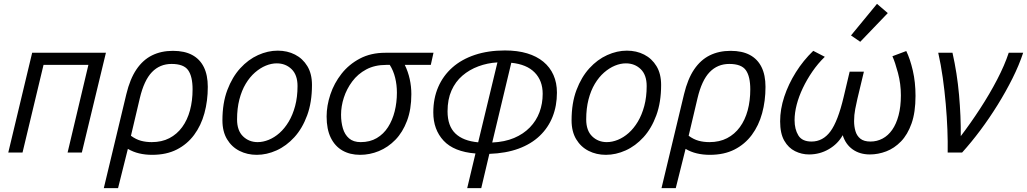

<svg xmlns="http://www.w3.org/2000/svg" viewBox="-20 -792 5333 997"><path d="M23 0 147 -518H530L405 0H331L439 -455H206L97 0Z M519 185 636 -303Q655 -382 688.5 -431.5Q722 -481 769.5 -504.5Q817 -528 878 -528Q938 -528 978 -506.5Q1018 -485 1038.5 -443.5Q1059 -402 1059 -341Q1059 -268 1041.5 -204Q1024 -140 988 -91.5Q952 -43 898 -15.5Q844 12 770 12Q734 12 702.5 4.5Q671 -3 644 -19L593 185ZM768 -54Q820 -54 859.5 -74.5Q899 -95 926 -132Q953 -169 966.5 -219Q980 -269 980 -328Q980 -395 957 -427.5Q934 -460 871 -460Q810 -460 769 -417.5Q728 -375 706 -282L660 -87Q686 -68 712 -61Q738 -54 768 -54Z M1313 12Q1264 12 1223.5 -8.5Q1183 -29 1159 -69Q1135 -109 1135 -167Q1135 -257 1160.5 -324.5Q1186 -392 1227.5 -437.5Q1269 -483 1320 -506Q1371 -529 1422 -529Q1472 -529 1512 -508.5Q1552 -488 1576 -448.5Q1600 -409 1600 -351Q1600 -261 1575 -193Q1550 -125 1508.5 -79.5Q1467 -34 1416 -11Q1365 12 1313 12ZM1318 -54Q1346 -54 1375.5 -66Q1405 -78 1431.5 -101.5Q1458 -125 1479 -160Q1500 -195 1512.5 -241.5Q1525 -288 1525 -345Q1525 -403 1494 -433Q1463 -463 1417 -463Q1389 -463 1360 -451Q1331 -439 1304 -415.5Q1277 -392 1256 -357Q1235 -322 1223 -275.5Q1211 -229 1211 -172Q1211 -114 1242 -84Q1273 -54 1318 -54Z M1850 12Q1797 12 1758 -10.5Q1719 -33 1697.5 -77Q1676 -121 1676 -187Q1676 -243 1695.5 -301.5Q1715 -360 1753.5 -409Q1792 -458 1849 -488Q1906 -518 1981 -518H2231L2217 -455H2082Q2099 -420 2107.5 -381.5Q2116 -343 2116 -303Q2116 -224 2093.5 -164.5Q2071 -105 2033 -66Q1995 -27 1947.5 -7.5Q1900 12 1850 12ZM1853 -54Q1901 -54 1936.5 -75Q1972 -96 1995 -132Q2018 -168 2029.5 -214Q2041 -260 2041 -311Q2041 -351 2032 -388Q2023 -425 2004 -455H1985Q1926 -455 1882 -431.5Q1838 -408 1809 -369Q1780 -330 1765.5 -285Q1751 -240 1751 -196Q1751 -158 1760.5 -125.5Q1770 -93 1792.5 -73.5Q1815 -54 1853 -54Z M2406 185 2449 5Q2337 -4 2283.5 -61.5Q2230 -119 2230 -208Q2230 -281 2255.5 -340Q2281 -399 2329 -441.5Q2377 -484 2446 -507Q2515 -530 2602 -530Q2667 -530 2717 -515Q2767 -500 2801.5 -471.5Q2836 -443 2854 -402.5Q2872 -362 2872 -311Q2872 -243 2849.5 -186Q2827 -129 2782.5 -86.5Q2738 -44 2672.5 -20Q2607 4 2521 7L2479 185ZM2463 -53 2563 -468Q2511 -465 2464 -447.5Q2417 -430 2381 -399Q2345 -368 2324.5 -322Q2304 -276 2304 -214Q2304 -138 2344.5 -99Q2385 -60 2463 -53ZM2536 -52Q2601 -55 2649.5 -75.5Q2698 -96 2731.5 -130.5Q2765 -165 2781.5 -209.5Q2798 -254 2798 -305Q2798 -373 2756.5 -415.5Q2715 -458 2635 -466Z M3126 12Q3077 12 3036.5 -8.5Q2996 -29 2972 -69Q2948 -109 2948 -167Q2948 -257 2973.5 -324.5Q2999 -392 3040.5 -437.5Q3082 -483 3133 -506Q3184 -529 3235 -529Q3285 -529 3325 -508.5Q3365 -488 3389 -448.5Q3413 -409 3413 -351Q3413 -261 3388 -193Q3363 -125 3321.5 -79.5Q3280 -34 3229 -11Q3178 12 3126 12ZM3131 -54Q3159 -54 3188.5 -66Q3218 -78 3244.5 -101.5Q3271 -125 3292 -160Q3313 -195 3325.5 -241.5Q3338 -288 3338 -345Q3338 -403 3307 -433Q3276 -463 3230 -463Q3202 -463 3173 -451Q3144 -439 3117 -415.5Q3090 -392 3069 -357Q3048 -322 3036 -275.5Q3024 -229 3024 -172Q3024 -114 3055 -84Q3086 -54 3131 -54Z M3415 185 3532 -303Q3551 -382 3584.5 -431.5Q3618 -481 3665.5 -504.5Q3713 -528 3774 -528Q3834 -528 3874 -506.5Q3914 -485 3934.5 -443.5Q3955 -402 3955 -341Q3955 -268 3937.5 -204Q3920 -140 3884 -91.5Q3848 -43 3794 -15.5Q3740 12 3666 12Q3630 12 3598.5 4.5Q3567 -3 3540 -19L3489 185ZM3664 -54Q3716 -54 3755.5 -74.5Q3795 -95 3822 -132Q3849 -169 3862.5 -219Q3876 -269 3876 -328Q3876 -395 3853 -427.5Q3830 -460 3767 -460Q3706 -460 3665 -417.5Q3624 -375 3602 -282L3556 -87Q3582 -68 3608 -61Q3634 -54 3664 -54Z M4181 10Q4143 10 4108.5 -7Q4074 -24 4052.5 -61.5Q4031 -99 4031 -162Q4031 -225 4052.5 -290Q4074 -355 4112.5 -416.5Q4151 -478 4203 -528L4263 -497Q4227 -462 4198.5 -420.5Q4170 -379 4149 -335Q4128 -291 4117 -248.5Q4106 -206 4106 -168Q4106 -121 4125.5 -89Q4145 -57 4194 -57Q4253 -57 4292 -109.5Q4331 -162 4361 -289L4392 -420H4466L4432 -278Q4427 -257 4421 -226Q4415 -195 4415 -163Q4415 -136 4422 -111.5Q4429 -87 4447.5 -72Q4466 -57 4500 -57Q4534 -57 4563 -72.5Q4592 -88 4613 -118Q4634 -148 4646 -193Q4658 -238 4658 -297Q4658 -357 4643 -413Q4628 -469 4614 -500L4686 -527Q4706 -486 4720 -425.5Q4734 -365 4734 -294Q4734 -209 4713.5 -151Q4693 -93 4658.5 -57.5Q4624 -22 4582 -6Q4540 10 4497 10Q4445 10 4408 -16Q4371 -42 4356 -90Q4331 -45 4284 -17.5Q4237 10 4181 10ZM4447 -575 4399 -608 4534 -772 4590 -724Z M4901 0Q4902 -56 4899.5 -120Q4897 -184 4891 -252.5Q4885 -321 4875.5 -388.5Q4866 -456 4852 -518H4926Q4950 -412 4960 -299.5Q4970 -187 4969 -85Q5020 -152 5069.5 -228Q5119 -304 5158 -379Q5197 -454 5218 -518H5293Q5272 -454 5237.5 -385Q5203 -316 5160.5 -247.5Q5118 -179 5071 -116Q5024 -53 4976 0Z"/></svg>

Font: Ubuntu Sans
Style: Italic
Weight: 400
Italic angle: -13.5°
Designer: Dalton Maag Ltd
Foundry: Dalton Maag Ltd
Version: Version 1.006